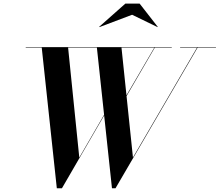

<svg xmlns="http://www.w3.org/2000/svg" viewBox="-20 -1004 1183 1034"><path d="M583 10 501.5 -750H634L696 -156L1042.5 -750H1045.5L602 10ZM286 10 204.5 -750H346.5L407 -155.5L569 -435H571.5L313.5 10ZM118.5 -747.5V-750H905V-747.5ZM618 -417 812.5 -750H815L621 -417ZM950 -747.5V-750H1143V-747.5ZM515.5 -858 514 -859.5 655 -984.5H732L829.5 -859.5L828.5 -858L691.5 -924.5Z"/></svg>

Font: Bodoni Moda 72pt SemiBold
Style: Italic
Weight: 600
Italic angle: -13°
Designer: Owen Earl
Foundry: indestructible type
Version: Version 2.004